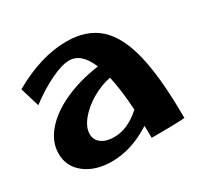

<svg xmlns="http://www.w3.org/2000/svg" viewBox="-128 -712 885 863"><g transform="rotate(-30 315.0 -280.0)"><path d="M428 2Q428 -41 427 -61Q324 5 222 5Q137 5 83.5 -36.5Q30 -78 30 -145Q30 -205 74.5 -257.5Q119 -310 198.5 -346.5Q278 -383 379 -397Q343 -485 280 -485Q242 -485 182 -456Q122 -427 60 -380L30 -480Q179 -565 312 -565Q416 -565 479 -508.5Q542 -452 571 -329Q600 -206 600 -2Q548 2 428 2ZM424 -147Q418 -249 401 -326Q350 -316 302.5 -288Q255 -260 225 -223Q195 -186 195 -152Q195 -121 219.5 -103Q244 -85 285 -85Q356 -85 424 -147Z"/></g></svg>

Font: Otomanopee
Style: Regular
Weight: 400
Designer: Das Ende der Wildnis
Foundry: Gutenberg Labo
Version: Version 3.000